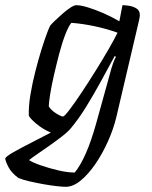

<svg xmlns="http://www.w3.org/2000/svg" viewBox="-80 -520 584 740"><path d="M173 200Q162 200 139 197.5Q116 195 88 190Q60 185 34 179Q8 173 -9 166Q-35 147 -46.5 125.5Q-58 104 -60 91Q-57 83 -29 67Q-1 51 38.5 31Q78 11 116 -9Q85 -22 59.5 -43.5Q34 -65 31 -75Q30 -112 37.5 -156.5Q45 -201 56.5 -246Q68 -291 80 -329.5Q92 -368 101.5 -393Q111 -418 114 -422Q120 -429 133.5 -442Q147 -455 162.5 -468.5Q178 -482 192 -491Q206 -500 214 -500Q231 -500 259 -491.5Q287 -483 319 -469Q351 -455 380 -438L392 -500Q403 -500 418.5 -497.5Q434 -495 446.5 -487Q459 -479 459 -462Q459 -460 458.5 -455Q458 -450 456 -442L368 -67Q357 -22 336 25Q315 72 288 111.5Q261 151 231.5 175.5Q202 200 173 200ZM163 -71Q168 -71 187.5 -96.5Q207 -122 234 -162.5Q261 -203 289 -248Q317 -293 339.5 -332Q362 -371 373 -394Q328 -410 282 -419.5Q236 -429 195 -432Q184 -419 171.5 -386.5Q159 -354 148 -312Q137 -270 127.5 -228.5Q118 -187 113 -154.5Q108 -122 108 -110Q116 -96 135.5 -83.5Q155 -71 163 -71ZM208 145Q253 90 290 -42L343 -233Q349 -257 356 -276.5Q363 -296 367 -301L362 -304Q337 -258 309.5 -207.5Q282 -157 253 -110Q224 -63 195 -28Q183 -13 160.5 4.5Q138 22 112.5 40Q87 58 65 73Q43 88 32 97Q45 106 76.5 117Q108 128 144 136.5Q180 145 208 145Z"/></svg>

Font: Texturina Light
Style: Italic
Weight: 300
Italic angle: -11°
Designer: Guillermo Torres Carreño
Foundry: Omnibus-Type
Version: Version 1.002; ttfautohint (v1.8.3)